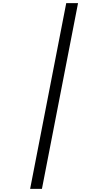

<svg xmlns="http://www.w3.org/2000/svg" viewBox="-20 -1000 640 1223"><path d="M171.9 203.1 401.9 -980H477.1L247.1 203.1Z"/></svg>

Font: Cousine
Style: Bold Italic
Weight: 700
Italic angle: -12°
Monospace: yes
Designer: Steve Matteson
Foundry: Ascender Corporation
Version: Version 1.20